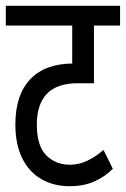

<svg xmlns="http://www.w3.org/2000/svg" viewBox="-20 -642 434 662"><path d="M394 -554H304V-355H249Q177 -355 142 -319Q107 -283 107 -212Q107 -139 139.5 -106.5Q172 -74 221 -74Q252 -74 280.5 -87.5Q309 -101 337 -125L369 -60Q341 -32 304.5 -16Q268 0 220 0Q165 0 122.5 -24.5Q80 -49 56.5 -96.5Q33 -144 33 -213Q33 -315 84.5 -369Q136 -423 233 -423H264L229 -401V-554H0V-622H394Z"/></svg>

Font: Noto Sans Devanagari ExtraCondensed
Style: Regular
Weight: 400
Width: 2
Designer: Jelle Bosma - Monotype Design Team
Foundry: Monotype Imaging Inc.
Version: Version 2.006